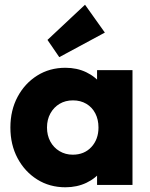

<svg xmlns="http://www.w3.org/2000/svg" viewBox="-20 -783 635 813"><path d="M257 10Q190 10 137.5 -23Q85 -56 54.5 -113Q24 -170 24 -243Q24 -316 54.5 -373Q85 -430 137.5 -463Q190 -496 257 -496Q306 -496 345.5 -477Q385 -458 410 -424.5Q435 -391 438 -348V-138Q435 -95 410.5 -61.5Q386 -28 346 -9Q306 10 257 10ZM288 -128Q337 -128 367 -160.5Q397 -193 397 -243Q397 -277 383.5 -303Q370 -329 345.5 -343.5Q321 -358 289 -358Q257 -358 232.5 -343.5Q208 -329 193.5 -303Q179 -277 179 -243Q179 -210 193 -184Q207 -158 232 -143Q257 -128 288 -128ZM391 0V-131L414 -249L391 -367V-486H541V0ZM231 -541 181 -614 340 -763 424 -645Z"/></svg>

Font: Outfit Thin
Style: Bold
Weight: 700
Version: Version 1.100;gftools[0.9.27]